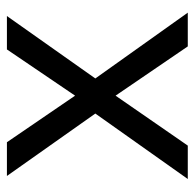

<svg xmlns="http://www.w3.org/2000/svg" viewBox="-24 -552 576 569"><g transform="rotate(-90 264.5 -268.0)"><path d="M212 -274 27 -536H127L265 -334L402 -536H501L316 -274L511 0H411L265 -214L117 0H18Z"/></g></svg>

Font: eng115
Style: Regular
Weight: 400
Designer: Monotype Design Team
Foundry: Monotype Imaging Inc.
Version: Version 2.013